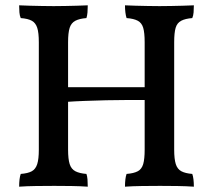

<svg xmlns="http://www.w3.org/2000/svg" viewBox="-20 -699 801 722"><path d="M450 3Q450 -12 451.5 -24.5Q453 -37 456 -45Q483 -47 498 -55Q513 -63 518.5 -82Q524 -101 524 -136V-540Q524 -576 518.5 -594.5Q513 -613 498 -621Q483 -629 456 -631Q453 -640 451.5 -652.5Q450 -665 450 -679Q469 -678 490.5 -677.5Q512 -677 535.5 -676.5Q559 -676 580 -676Q603 -676 624.5 -676.5Q646 -677 667.5 -677.5Q689 -678 709 -679Q709 -665 708 -652.5Q707 -640 703 -631Q677 -629 661.5 -621Q646 -613 640.5 -594.5Q635 -576 635 -540V-136Q635 -101 641 -82Q647 -63 662 -55Q677 -47 703 -45Q706 -37 707.5 -24.5Q709 -12 709 3Q680 1 647 0.5Q614 0 582 0Q549 0 513.5 0.5Q478 1 450 3ZM52 3Q52 -12 53.5 -24.5Q55 -37 58 -45Q85 -47 99.5 -55Q114 -63 120 -82Q126 -101 126 -136V-540Q126 -576 120 -594.5Q114 -613 99.5 -621Q85 -629 58 -631Q54 -640 53 -652.5Q52 -665 52 -679Q71 -678 92.5 -677.5Q114 -677 137.5 -676.5Q161 -676 182 -676Q204 -676 226 -676.5Q248 -677 269 -677.5Q290 -678 310 -679Q310 -665 309 -652.5Q308 -640 305 -631Q279 -629 263.5 -621Q248 -613 242 -594.5Q236 -576 236 -540V-136Q236 -101 242 -82Q248 -63 263.5 -55Q279 -47 305 -45Q308 -37 309 -24.5Q310 -12 310 3Q282 1 249 0.5Q216 0 184 0Q151 0 115 0.5Q79 1 52 3ZM232 -316V-371H529V-323Q502 -323 462 -323Q422 -323 379.5 -322Q337 -321 298 -319.5Q259 -318 232 -316Z"/></svg>

Font: Vollkorn Medium
Style: Regular
Weight: 500
Designer: Friedrich Althausen
Foundry: Friedrich Althausen
Version: Version 5.000